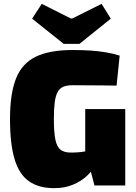

<svg xmlns="http://www.w3.org/2000/svg" viewBox="-20 -964 708 998"><path d="M357 -704Q412 -704 453.5 -701Q495 -698 530.5 -692Q566 -686 602 -675L586 -519Q548 -520 513.5 -520Q479 -520 442 -520.5Q405 -521 358 -521Q329 -521 310 -513.5Q291 -506 280 -486.5Q269 -467 264.5 -432.5Q260 -398 260 -345Q260 -275 268 -237.5Q276 -200 295 -185.5Q314 -171 348 -171Q370 -171 388.5 -172.5Q407 -174 422 -177Q437 -180 446 -182L467 -91Q455 -71 427.5 -46Q400 -21 358 -3.5Q316 14 261 14Q182 14 131 -21.5Q80 -57 56 -136Q32 -215 32 -345Q32 -478 63.5 -556.5Q95 -635 166.5 -669.5Q238 -704 357 -704ZM631 -397V0H471L443 -107L423 -144V-397ZM508 -944 556 -867 393 -736H311L147 -867L197 -944L348 -868H356Z"/></svg>

Font: Exo 2 Black
Style: Regular
Weight: 900
Designer: Natanael Gama
Foundry: Natanael Gama
Version: Version 2.010